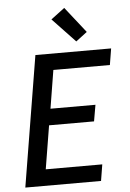

<svg xmlns="http://www.w3.org/2000/svg" viewBox="-63 -1030 727 1076"><g transform="rotate(-5 300.0 -492.0)"><path d="M35 0 156 -735H582L567 -643H249L214 -428H467L451 -336H198L158 -92H476L461 0ZM391 -791 263 -926 340 -984 454 -839Z"/></g></svg>

Font: Iosevka Semibold Extended
Style: Italic
Weight: 600
Width: 7
Italic angle: -9°
Monospace: yes
Designer: Belleve Invis
Foundry: Belleve Invis
Version: Version 32.5.0; ttfautohint (v1.8.4)